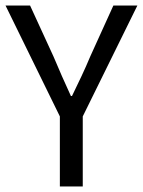

<svg xmlns="http://www.w3.org/2000/svg" viewBox="-21 -676 518 696"><path d="M196 0V-254L-1 -656H88L173 -471Q188 -435 203.5 -400Q219 -365 236 -328H240Q258 -365 274.5 -400Q291 -435 306 -471L390 -656H477L279 -254V0Z"/></svg>

Font: Source Sans 3
Style: Regular
Weight: 400
Designer: Paul D. Hunt
Foundry: Adobe
Version: Version 3.046;hotconv 1.0.118;makeotfexe 2.5.65603